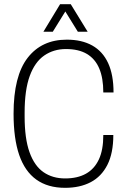

<svg xmlns="http://www.w3.org/2000/svg" viewBox="-20 -888 604 920"><path d="M292 12Q209 12 154 -27.5Q99 -67 72 -145.5Q45 -224 45 -343Q45 -524 112.5 -611Q180 -698 300 -698Q372 -698 422 -670Q472 -642 498 -586Q524 -530 524 -445H475Q475 -514 455.5 -560Q436 -606 396.5 -629.5Q357 -653 296 -653Q237 -653 192 -622Q147 -591 122.5 -524Q98 -457 98 -348V-330Q98 -224 121.5 -158.5Q145 -93 188.5 -63Q232 -33 292 -33Q351 -33 391.5 -55.5Q432 -78 453.5 -123.5Q475 -169 475 -241H523Q523 -154 494.5 -98Q466 -42 414.5 -15Q363 12 292 12ZM188 -736 268 -868H319L400 -736H353L280 -854H306L233 -736Z"/></svg>

Font: Archivo Condensed Thin
Style: Regular
Weight: 250
Width: 3
Designer: Hector Gatti
Foundry: Omnibus-Type
Version: Version 2.001